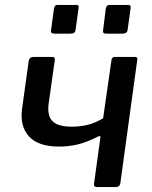

<svg xmlns="http://www.w3.org/2000/svg" viewBox="-20 -762 621 782"><path d="M300 -729 288 -642Q287 -633 282.5 -629Q278 -625 267 -625H202Q192 -625 189.5 -628.5Q187 -632 188 -640L200 -728Q203 -742 214 -742H291Q303 -742 300 -729ZM512 -729 500 -642Q499 -633 494 -629Q489 -625 478 -625H413Q403 -625 401 -628.5Q399 -632 400 -640L411 -728Q414 -742 426 -742H502Q514 -742 512 -729ZM376 0Q368 0 365 -3.5Q362 -7 363 -14L389 -203Q390 -211 380 -206Q332 -182 295.5 -173.5Q259 -165 221 -165Q135 -165 97.5 -207Q60 -249 70 -320L97 -514Q100 -530 115 -530H192Q199 -530 201.5 -527Q204 -524 203 -516L178 -339Q174 -310 181 -289Q188 -268 210 -257Q232 -246 272 -246Q303 -246 333 -252.5Q363 -259 400 -280L434 -517Q436 -530 447 -530H530Q542 -530 539 -518L470 -15Q467 0 450 0Z"/></svg>

Font: Libre Franklin Medium
Style: Italic
Weight: 500
Italic angle: -8°
Designer: Pablo Impallari, Rodrigo Fuenzalida, Nhung Nguyen
Foundry: Impallari Type
Version: Version 3.000